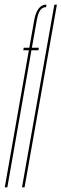

<svg xmlns="http://www.w3.org/2000/svg" viewBox="-42 -805 264 825"><path d="M-21.5 0 82 -589H58L60 -600H84L105 -718.5Q110.5 -749.5 123.5 -767.2Q136.5 -785 155.5 -785H157.5L156 -774H154Q141 -774 131.2 -761.5Q121.5 -749 116 -717.5L95 -600H125L123 -589H93L-10.5 0ZM52.5 0 191.5 -785H202.5L63.5 0Z"/></svg>

Font: Anybody UltraCondensed Thin
Style: Italic
Weight: 100
Width: 1
Italic angle: -10°
Designer: Tyler Finck
Foundry: Etcetera Type Company
Version: Version 1.010; ttfautohint (v1.8.3) -l 8 -r 50 -G 200 -x 14 